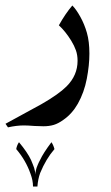

<svg xmlns="http://www.w3.org/2000/svg" viewBox="-80 -229 405 698"><path d="M212 -168Q227 -141 236 -109.5Q245 -78 245 -34Q245 8 235.5 57.5Q226 107 203 148Q182 185 150 207Q132 220 115.5 225Q99 230 78 230L46 229Q20 227 7 227Q-20 227 -51 234L-60 221L70 150Q133 114 162 85Q202 45 202 -8Q202 -29 196 -46Q190 -63 179 -81Q158 -115 134 -137Q158 -180 183 -209Q197 -195 212 -168ZM66 400Q58 422 56 449H40Q40 427 31 403Q14 354 -21 313Q-19 300 -11 288Q20 325 33 353Q37 362 39.5 369Q42 376 44 381Q47 391 48 397Q49 403 49 405Q49 403 49.5 397Q50 391 53 381Q54 378 57.5 369.5Q61 361 66 352Q77 328 107 288Q114 298 118 313Q87 349 66 400Z"/></svg>

Font: Mirza
Style: Regular
Weight: 400
Designer: Arabic design by Kourosh Beigpour, Latin design by Eduardo Tunni, engineering by Lasse Fister
Version: Version 1.0010g